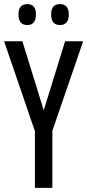

<svg xmlns="http://www.w3.org/2000/svg" viewBox="-20 -915 425 935"><path d="M193 -378 297 -714H385L235 -278V0H150V-276L0 -714H89ZM229 -845Q229 -793 272 -793Q315 -793 315 -845Q315 -895 272 -895Q229 -895 229 -845ZM70 -845Q70 -793 113 -793Q155 -793 155 -845Q155 -895 113 -895Q70 -895 70 -845Z"/></svg>

Font: Noto Sans Display Condensed
Style: Regular
Weight: 400
Width: 3
Designer: Monotype Design Team
Foundry: Monotype Imaging Inc.
Version: Version 1.900